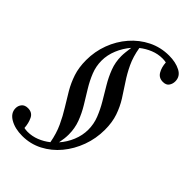

<svg xmlns="http://www.w3.org/2000/svg" viewBox="-278 -800 1088 1088"><g transform="rotate(45 266.0 -255.5)"><path d="M397 -711Q450 -711 487.5 -691.5Q525 -672 525 -632Q525 -612 514 -596Q503 -580 477 -580Q444 -580 428.5 -607Q413 -634 411 -670Q398 -673 382 -673Q345 -673 310.5 -659Q276 -645 247 -622Q257 -562 279 -515.5Q301 -469 328 -429Q355 -389 380 -349Q405 -309 421 -262.5Q437 -216 437 -156Q437 -86 413.5 -22Q390 42 348.5 92Q307 142 251 171Q195 200 130 200Q72 200 32 177Q-8 154 -8 115Q-8 95 4.5 80Q17 65 42 65Q77 65 91 94Q105 123 107 159Q121 162 135 162Q171 162 205 148.5Q239 135 268 112Q257 52 235 4.5Q213 -43 187 -84.5Q161 -126 137 -167Q113 -208 97.5 -254.5Q82 -301 82 -360Q82 -429 105.5 -492Q129 -555 172 -604.5Q215 -654 272.5 -682.5Q330 -711 397 -711ZM214 -590Q183 -554 164.5 -509.5Q146 -465 146 -420Q146 -375 162.5 -333.5Q179 -292 203.5 -252Q228 -212 253 -171Q278 -130 294.5 -86Q311 -42 311 8Q311 24 309 40.5Q307 57 303 78Q334 43 352 -1Q370 -45 370 -90Q370 -135 353.5 -177Q337 -219 313 -259.5Q289 -300 264.5 -341Q240 -382 223.5 -425.5Q207 -469 207 -517Q207 -532 209 -550Q211 -568 214 -590Z"/></g></svg>

Font: Tiro Devanagari Hindi
Style: Italic
Weight: 400
Italic angle: -11°
Designer: Devanagari: John Hudson & Fiona Ross, assisted by Paul Hanslow. Latin: John Hudson with Paul Hanslow, assisted by Kaja S
Foundry: Tiro Typeworks Ltd.
Version: Version 1.52